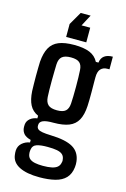

<svg xmlns="http://www.w3.org/2000/svg" viewBox="-143 -859 724 1101"><g transform="rotate(15 219.0 -308.0)"><path d="M207 177Q131.5 177 88 155Q44.5 133 39 90Q38 83 37.5 75.8Q37 68.5 37.5 62.5Q39.5 35.5 59 18.8Q78.5 2 104.5 -2V-17Q76 -24.5 63.5 -38.2Q51 -52 48.5 -71.5Q48 -76 48 -82Q48 -88 48.5 -94Q50.5 -114.5 67.2 -128.8Q84 -143 109.5 -146.5V-162Q75 -177.5 59 -208.5Q43 -239.5 40 -289.5Q39.5 -306.5 39 -330Q38.5 -353.5 38.5 -378.5Q38.5 -403.5 39 -426Q39.5 -448.5 40 -464Q44 -516 61.5 -547.8Q79 -579.5 114 -593.8Q149 -608 205.5 -608Q262.5 -608 297.5 -593.5Q332.5 -579 349.5 -546H365Q368 -573 386.2 -586.5Q404.5 -600 436 -600V-525H424Q399 -525 384.5 -509.5Q370 -494 370 -459.5V-434Q370 -430 370.2 -412.5Q370.5 -395 370.5 -371.8Q370.5 -348.5 370.2 -326Q370 -303.5 369 -289.5Q366 -237 348.8 -205.5Q331.5 -174 296.8 -160Q262 -146 205 -146Q163 -146.5 143.2 -138Q123.5 -129.5 123.5 -111V-106Q123.5 -94 131.8 -87Q140 -80 158.5 -76.8Q177 -73.5 209.5 -72.5Q298 -70 340.8 -45Q383.5 -20 390 34.5Q391 42 391 51Q391 60 390 68.5Q385.5 109 362.8 133Q340 157 300.5 167Q261 177 207 177ZM209.5 108.5Q240 108.5 261.2 104.2Q282.5 100 294.8 89.8Q307 79.5 310 62.5Q312 56 311.8 50Q311.5 44 310 37.5Q307 22.5 296 13.5Q285 4.5 264 0.5Q243 -3.5 209.5 -3.5Q169 -4 145 3.8Q121 11.5 117.5 39Q116.5 47.5 116.5 52.5Q116.5 57.5 117.5 63.5Q120 81 131.5 90.8Q143 100.5 163 104.5Q183 108.5 209.5 108.5ZM205.5 -220Q241 -220 256.5 -234Q272 -248 274 -278.5Q275 -294 275.8 -320.8Q276.5 -347.5 276.5 -377.8Q276.5 -408 275.8 -434.5Q275 -461 274 -476.5Q272.5 -506.5 257 -520.2Q241.5 -534 205.5 -534Q170 -534 153.2 -520Q136.5 -506 135 -473.5Q134.5 -459.5 134 -433.5Q133.5 -407.5 133.2 -377.8Q133 -348 133.5 -321.5Q134 -295 135 -280Q137 -249 153 -234.5Q169 -220 205.5 -220ZM252 -794.5 216 -727H267.5V-640H148V-717L193 -794.5Z"/></g></svg>

Font: Big Shoulders Text Thin SemiBold
Style: Regular
Weight: 600
Version: Version 2.002